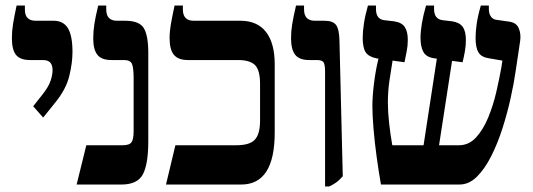

<svg xmlns="http://www.w3.org/2000/svg" viewBox="-20 -667 1927 694"><path d="M136 -242 100 -283 134 -326Q156 -354 163 -375.5Q170 -397 170 -414Q170 -431 162 -440.5Q154 -450 134 -450H88Q53 -450 38 -468.5Q23 -487 23 -529Q23 -554 27 -579.5Q31 -605 40 -647H70V-632Q70 -592 109 -592H174Q209 -592 225.5 -565Q242 -538 242 -479Q242 -440 230.5 -392.5Q219 -345 181 -298Z M257 0 292 -142H423Q448 -142 455.5 -153Q463 -164 463 -193V-384Q463 -422 457 -436Q451 -450 428 -450H382Q347 -450 332 -469Q317 -488 317 -528Q317 -553 321 -579.5Q325 -606 335 -647H364V-633Q364 -592 403 -592H432Q484 -592 500 -565Q516 -538 516 -475V-157Q516 -74 496.5 -37Q477 0 419 0Z M580 0 614 -142H834Q883 -142 901.5 -162.5Q920 -183 920 -231V-364Q920 -413 902 -431.5Q884 -450 840 -450H659Q624 -450 608.5 -469Q593 -488 593 -529Q593 -553 597.5 -579Q602 -605 611 -647H641V-633Q641 -592 680 -592H849Q910 -592 941.5 -551.5Q973 -511 973 -434V-188Q973 0 852 0Z M1155 7V-408Q1155 -432 1150 -441Q1145 -450 1125 -450H1097Q1062 -450 1047 -469Q1032 -488 1032 -529Q1032 -553 1036 -578.5Q1040 -604 1050 -647H1079V-633Q1079 -592 1118 -592H1153Q1183 -592 1194.5 -577Q1206 -562 1207 -521L1219 -30Q1206 -15 1194.5 -7Q1183 1 1170 7Z M1357 0Q1349 -45 1341.5 -99.5Q1334 -154 1330 -203Q1326 -252 1326 -283Q1326 -319 1332 -367Q1338 -415 1348 -455L1341 -456Q1312 -462 1301.5 -478.5Q1291 -495 1291 -530Q1291 -553 1295.5 -582.5Q1300 -612 1310 -647H1339V-634Q1339 -598 1369 -594L1404 -590Q1432 -586 1443 -569.5Q1454 -553 1454 -523Q1454 -501 1450 -481.5Q1446 -462 1442 -442L1399 -448Q1393 -413 1387.5 -374.5Q1382 -336 1382 -297Q1382 -263 1386.5 -222Q1391 -181 1398 -142H1511L1559 -455L1551 -456Q1521 -460 1510.5 -479Q1500 -498 1500 -530Q1500 -553 1505 -583Q1510 -613 1520 -647H1549V-634Q1549 -598 1580 -594L1614 -590Q1641 -586 1652.5 -570Q1664 -554 1664 -522Q1664 -502 1660.5 -482Q1657 -462 1652 -442L1614 -447L1567 -142H1639Q1675 -142 1701 -170.5Q1727 -199 1745 -243Q1763 -287 1774 -335Q1785 -383 1792 -422L1796 -448L1749 -456Q1720 -460 1709.5 -477.5Q1699 -495 1699 -530Q1699 -552 1703 -580.5Q1707 -609 1718 -647H1747V-634Q1747 -618 1754.5 -607Q1762 -596 1777 -595L1819 -589Q1846 -586 1855 -565Q1864 -544 1860 -518L1844 -411Q1838 -368 1826 -313.5Q1814 -259 1796.5 -204Q1779 -149 1755.5 -102.5Q1732 -56 1703.5 -28Q1675 0 1641 0Z"/></svg>

Font: Noto Serif Hebrew Condensed
Style: Bold
Weight: 700
Width: 3
Designer: Monotype Design Team
Foundry: Monotype Imaging Inc.
Version: Version 2.004; ttfautohint (v1.8.4.7-5d5b)